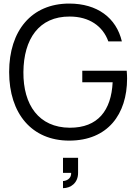

<svg xmlns="http://www.w3.org/2000/svg" viewBox="-20 -754 745 1050"><path d="M358.5 15C570 15 675 -130 675 -324.5C675 -331.5 674.5 -351.5 673 -367H430V-304H596C588.5 -150.5 516 -55 361.5 -55.5C192.5 -56.5 106.5 -180 108 -360C109.5 -540 192.5 -664.5 361.5 -663.5C467.5 -663.5 542.5 -611.5 572.5 -527.5H646.5C616 -657 511.5 -734.5 358.5 -734.5C152.5 -734.5 30 -586.5 30 -360C30 -132 154.5 15 358.5 15ZM324.5 275C366 275 407 247.5 407 191.5V109H324.5V191.5H369C371 227.5 336.5 236 324.5 236Z"/></svg>

Font: Eudonet
Style: Regular
Weight: 400
Designer: Mikhail Sharanda
Foundry: Mikhail Sharanda
Version: Version 4.503;Glyphs 3.1.2 (3151)